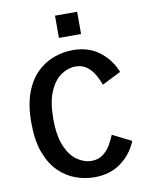

<svg xmlns="http://www.w3.org/2000/svg" viewBox="-98 -985 847 1067"><g transform="rotate(-10 325.0 -451.0)"><path d="M348.5 11Q295 11 242.8 -7.8Q190.5 -26.5 147.8 -68.5Q105 -110.5 79.5 -179.2Q54 -248 54 -348Q54 -448 79.8 -516.8Q105.5 -585.5 148.8 -627Q192 -668.5 244.5 -687.2Q297 -706 350.5 -706Q437 -706 498.2 -660.8Q559.5 -615.5 589 -541L482.5 -487.5Q473 -515.5 456.2 -544.8Q439.5 -574 413.5 -593.8Q387.5 -613.5 350 -613.5Q307 -613.5 267.8 -586.8Q228.5 -560 203.2 -501.5Q178 -443 178 -348Q178 -253 203 -194.2Q228 -135.5 267 -108.5Q306 -81.5 348.5 -81.5Q386.5 -81.5 412.8 -101.5Q439 -121.5 455.8 -150.2Q472.5 -179 482.5 -205L589 -151.5Q560 -79.5 498.2 -34.2Q436.5 11 348.5 11ZM287 -911.5H412V-786H287Z"/></g></svg>

Font: Trispace Medium
Style: Regular
Weight: 500
Designer: Tyler Finck
Foundry: Etcetera Type Company
Version: Version 1.210; ttfautohint (v1.8.3)